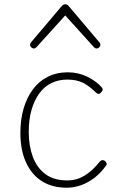

<svg xmlns="http://www.w3.org/2000/svg" viewBox="-20 -856 563 895"><path d="M291 19Q224 19 176 -11Q128 -41 101.5 -98.5Q75 -156 75 -237Q75 -299 90 -350Q105 -401 133 -439Q161 -477 202.5 -498Q244 -519 296 -519Q344 -519 386.5 -498.5Q429 -478 455 -448Q459 -443 458.5 -437.5Q458 -432 450 -424Q443 -417 437.5 -418.5Q432 -420 428 -424Q398 -454 368 -469.5Q338 -485 294 -485Q253 -485 220 -469Q187 -453 163.5 -421Q140 -389 127 -344Q114 -299 114 -241Q114 -176 133 -125Q152 -74 191.5 -44.5Q231 -15 293 -15Q325 -15 350.5 -25.5Q376 -36 399.5 -55.5Q423 -75 446 -104Q451 -109 457 -109.5Q463 -110 469 -106Q474 -102 476.5 -96Q479 -90 475 -85Q452 -52 422 -28.5Q392 -5 358.5 7Q325 19 291 19ZM138 -630Q131 -630 125.5 -635.5Q120 -641 120 -648Q120 -650 121.5 -653Q123 -656 125 -659L268 -828Q273 -833 276.5 -834.5Q280 -836 284 -836Q288 -836 292 -834.5Q296 -833 300 -828L443 -659Q446 -656 447 -653Q448 -650 448 -648Q448 -641 442.5 -635.5Q437 -630 430 -630Q426 -630 423.5 -632Q421 -634 418 -636L284 -784L150 -636Q148 -634 145 -632Q142 -630 138 -630Z"/></svg>

Font: Playwrite NG Modern Thin
Style: Regular
Weight: 250
Designer: Veronika Burian, José Scaglione
Foundry: TypeTogether
Version: Version 1.002